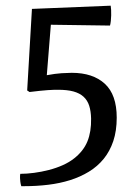

<svg xmlns="http://www.w3.org/2000/svg" viewBox="-20 -532 488 669"><path d="M50.8 73.7Q72.8 73.7 98.6 70.3Q124.5 66.9 150.1 60.3Q175.8 53.7 198.7 43.5Q221.7 33.2 238.8 19.5Q271 -5.9 284.7 -39.6Q298.3 -73.2 297.4 -118.7Q296.9 -144.5 290.8 -163.6Q284.7 -182.6 271 -195.1Q257.3 -207.5 235.6 -213.4Q213.9 -219.2 182.6 -219.2Q175.3 -219.2 166.7 -219Q158.2 -218.8 146.7 -218Q135.3 -217.3 119.6 -215.6Q104 -213.9 83 -211.4L74.7 -216.8L91.3 -501L365.7 -512.2Q366.7 -506.3 367.2 -497.3Q367.7 -488.3 367.4 -478.5Q367.2 -468.8 366.2 -459.2Q365.2 -449.7 363.3 -442.9L157.2 -445.8L143.1 -270Q172.4 -275.4 194.6 -276.9Q216.8 -278.3 230 -278.3Q303.7 -278.3 345.2 -240.2Q386.7 -202.1 386.7 -122.1Q386.7 -76.2 374.8 -40.5Q362.8 -4.9 341.3 21.5Q319.8 47.9 289.8 66.2Q259.8 84.5 224.1 95.7Q188.5 106.9 147.9 111.8Q107.4 116.7 64.9 116.7H54.2Q51.8 109.4 50.8 101.1Q49.8 92.8 49.8 88.9Q49.8 87.4 49.8 82.3Q49.8 77.1 50.8 73.7Z"/></svg>

Font: Fjord
Style: One
Weight: 400
Designer: Viktoriya Grabowska
Foundry: Viktoriya Grabowska
Version: Version 1.002